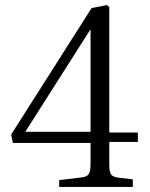

<svg xmlns="http://www.w3.org/2000/svg" viewBox="-20 -739 591 759"><path d="M214 0V-27L306 -38Q326 -41 332 -53Q338 -65 338 -91V-174H31L24 -207L342 -707L403 -719L412 -711V-215H525V-178H412V-87Q412 -63 418 -51.5Q424 -40 446 -37L505 -30V0ZM80 -218H338V-619L337 -622Z"/></svg>

Font: Literata 36pt Light
Style: Regular
Weight: 300
Designer: Latin by Veronika Burian and Jose Scaglione. Greek by Irene Vlachou. Cyrillic by Vera Evstafieva.
Foundry: TypeTogether
Version: Version 3.002